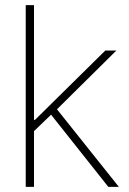

<svg xmlns="http://www.w3.org/2000/svg" viewBox="-20 -727 502 747"><path d="M80.1 -707H112.3V-260.7H116.2L389.6 -530.3H432.6L201.7 -301.8L442.4 0H401.4L178.7 -280.8L112.3 -216.8V0H80.1Z"/></svg>

Font: Pretendard GOV Thin
Style: Regular
Weight: 100
Designer: Base glyphs from Inter by Rasmus Andersson; Hangeul glyphs from Noto Sans CJK(Source Han Sans) by Jang Soo-young and Kan
Foundry: Kil Hyung-jin
Version: Version 1.309